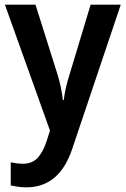

<svg xmlns="http://www.w3.org/2000/svg" viewBox="-20 -562 538 822"><path d="M1 -542H132L225 -247Q234 -219 240 -190.5Q246 -162 249 -134H253Q256 -160 262.5 -188Q269 -216 279 -247L368 -542H497L290 73Q262 158 212.5 199Q163 240 95 240Q73 240 56.5 237.5Q40 235 26 232V133Q36 135 50 137Q64 139 78 139Q118 139 141.5 113.5Q165 88 180 41L194 -3Z"/></svg>

Font: Noto Sans Telugu SemiCondensed SemiBold
Style: Regular
Weight: 600
Width: 4
Designer: Jelle Bosma - Monotype Design Team
Foundry: Monotype Imaging Inc.
Version: Version 2.005; ttfautohint (v1.8.4.7-5d5b)